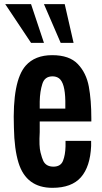

<svg xmlns="http://www.w3.org/2000/svg" viewBox="-20 -901 496 930"><path d="M130.4 -693.4 5.4 -880.9H130.4L192.9 -693.4ZM273.9 -693.4 192.9 -880.9H293.5L336.4 -693.4ZM172.4 -375H296.4V-412.6Q294.9 -499.5 266.1 -521.5Q252.9 -531.2 234.4 -531.2Q196.3 -531.2 185.1 -494.6Q173.3 -458 172.4 -409.2ZM233.9 8.8Q107.4 8.8 69.8 -112.3Q49.3 -178.2 47.4 -282.2Q39.1 -508.8 104.5 -583Q149.4 -633.8 232.9 -633.8Q315.9 -633.8 356.9 -590.8Q397.9 -547.9 410.2 -481.9Q422.4 -416 422.4 -327.1V-312.5H172.4V-261.2Q168.5 -191.4 176.3 -162.6Q183.6 -133.8 189.9 -121.1Q203.6 -93.8 238.8 -93.8Q273.9 -93.8 285.2 -122.1Q296.4 -150.4 297.4 -192.4V-218.8H421.4V-193.8Q417 -93.8 372.1 -42.5Q327.1 8.8 233.9 8.8Z"/></svg>

Font: Oswald-Regular
Style: Regular
Weight: 400
Designer: vernon adams
Foundry: vernon adams
Version: Version 2.002; ttfautohint (v0.92.18-e454-dirty) -l 8 -r 50 